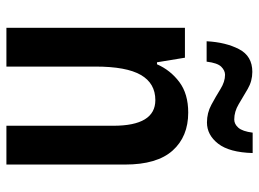

<svg xmlns="http://www.w3.org/2000/svg" viewBox="-122 -666 789 584"><g transform="rotate(90 272.0 -374.5)"><path d="M323 -553Q396 -553 438.5 -505.5Q481 -458 481 -361V0H363V-325Q363 -453 285 -453Q234 -453 208.5 -409Q183 -365 183 -271V0H65V-543H156L170 -458H176Q194 -499 230 -526Q266 -553 323 -553ZM106 -609Q109 -667 130 -707.5Q151 -748 199 -748Q227 -748 251 -734Q275 -720 297.5 -706.5Q320 -693 344 -693Q358 -693 369 -705.5Q380 -718 384 -749H446Q444 -678 417.5 -644Q391 -610 353 -610Q324 -610 299 -623.5Q274 -637 251.5 -651Q229 -665 208 -665Q195 -665 183.5 -653.5Q172 -642 168 -609Z"/></g></svg>

Font: Noto Sans Hebrew Condensed SemiBold
Style: Regular
Weight: 600
Width: 3
Designer: Ben Nathan
Foundry: Google LLC
Version: Version 3.001; ttfautohint (v1.8.4.7-5d5b)